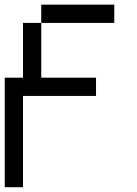

<svg xmlns="http://www.w3.org/2000/svg" viewBox="-20 -635 578 809"><path d="M0 153.8V-307.7H76.9V-538.5H153.8V-307.7H384.6V-230.8H76.9V153.8ZM153.8 -538.5V-615.4H461.5V-538.5Z"/></svg>

Font: Mintsoda - Lime Green 13x16
Style: Regular
Weight: 400
Designer: Mintsoda-15
Version: Version 1.0